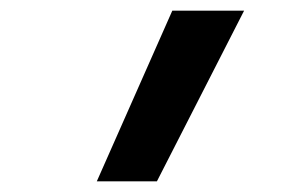

<svg xmlns="http://www.w3.org/2000/svg" viewBox="-20 -792 540 361"><path d="M162 -451 304 -772H439L275 -451Z"/></svg>

Font: Iosevka Slab
Style: Bold Italic
Weight: 700
Italic angle: -9°
Monospace: yes
Designer: Belleve Invis
Foundry: Belleve Invis
Version: Version 11.1.0; ttfautohint (v1.8.3)